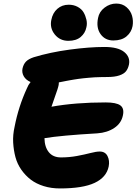

<svg xmlns="http://www.w3.org/2000/svg" viewBox="-20 -1013 759 1067"><path d="M609.9 -788.1Q564 -788.1 538.8 -823.5Q513.7 -858.9 524.9 -913.1Q531.2 -947.8 561 -970.5Q590.8 -993.2 626 -993.2Q660.2 -993.2 683.1 -973.1Q706.1 -953.1 713.9 -925Q721.7 -897 716.8 -868.2Q710.4 -834 683.3 -811Q656.2 -788.1 609.9 -788.1ZM359.9 -786.1Q313 -786.1 284.4 -821.5Q255.9 -856.9 265.1 -901.9Q272.5 -940.9 298.6 -963.9Q324.7 -986.8 361.8 -986.8Q389.6 -986.8 411.6 -974.9Q433.6 -962.9 444.3 -944.6Q455.1 -926.3 460.2 -903.8Q465.3 -881.3 460 -860.8Q453.6 -829.1 428.5 -807.6Q403.3 -786.1 359.9 -786.1ZM313 34.2Q264.2 34.2 222.7 21.2Q181.2 8.3 151.1 -14.6Q121.1 -37.6 98.6 -69.6Q76.2 -101.6 65.9 -139.6Q55.7 -177.7 53.2 -220.5Q50.8 -263.2 61 -308.1Q82.5 -420.4 129.9 -522.9Q136.2 -540 149.9 -557.1Q123.5 -568.8 112.1 -589.1Q100.6 -609.4 105 -631.8Q110.4 -656.2 124.3 -670.7Q138.2 -685.1 167 -694.8Q258.8 -722.7 367.4 -737.3Q476.1 -752 560.1 -752Q635.7 -752 670.2 -724.1Q704.6 -696.3 696.8 -654.8Q691.9 -631.8 680.4 -617.2Q668.9 -602.5 643.1 -593.8Q617.2 -585 576.2 -585Q557.1 -585 538.6 -584.5Q520 -584 505.1 -583.3Q490.2 -582.5 472.7 -580.8Q455.1 -579.1 444.1 -578.1Q433.1 -577.1 416.3 -574.7Q399.4 -572.3 391.8 -571Q384.3 -569.8 367.9 -566.9Q351.6 -564 346.9 -563Q342.3 -562 325.9 -558.8Q309.6 -555.7 307.1 -555.2Q307.1 -546.9 306.2 -542Q304.2 -530.8 298.6 -513.9Q293 -497.1 282.5 -467.5Q272 -438 266.1 -419.9Q398.9 -443.8 566.9 -443.8Q626.5 -443.8 648.9 -427.2Q671.4 -410.6 663.1 -372.1Q654.3 -328.1 615.2 -302Q576.2 -275.9 521 -272Q319.3 -260.3 227.1 -245.1Q228 -195.8 251.5 -167Q274.9 -138.2 318.8 -138.2Q364.7 -138.2 407.7 -146.2Q450.7 -154.3 482.7 -162.6Q514.6 -170.9 534.2 -170.9Q564.9 -170.9 577.6 -145.5Q590.3 -120.1 584 -87.9Q571.8 -27.8 506.1 3.2Q440.4 34.2 313 34.2Z"/></svg>

Font: Shantell Sans Irregular
Style: Italic
Weight: 800
Italic angle: -11.31°
Designer: Stephen Nixon, Anya Danilova, Shantell Martin
Foundry: Arrow Type
Version: Version 1.006;[9816181b4]